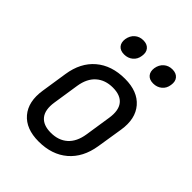

<svg xmlns="http://www.w3.org/2000/svg" viewBox="-219 -902 1037 1037"><g transform="rotate(45 300.0 -383.5)"><path d="M254 10Q157 10 109 -46.5Q61 -103 76 -200L99 -350Q114 -450 178.5 -505Q243 -560 345 -560Q442 -560 490.5 -503.5Q539 -447 524 -351L500 -200Q484 -100 419.5 -45Q355 10 254 10ZM267 -70Q326 -70 363 -103Q400 -136 410 -200L433 -350Q443 -414 417 -447Q391 -480 332 -480Q274 -480 236.5 -447Q199 -414 189 -350L166 -200Q156 -136 182.5 -103Q209 -70 267 -70ZM470 -649Q441 -649 426.5 -666Q412 -683 416 -712Q421 -742 441 -759.5Q461 -777 490 -777Q519 -777 534 -759.5Q549 -742 544 -712Q540 -683 519.5 -666Q499 -649 470 -649ZM248 -649Q219 -649 204.5 -666Q190 -683 194 -712Q199 -742 219 -759.5Q239 -777 268 -777Q297 -777 312 -759.5Q327 -742 322 -712Q318 -683 297.5 -666Q277 -649 248 -649Z"/></g></svg>

Font: JetBrains Mono NL
Style: Italic
Weight: 400
Italic angle: -9°
Monospace: yes
Designer: Philipp Nurullin, Konstantin Bulenkov
Foundry: JetBrains
Version: Version 2.305; ttfautohint (v1.8.4.7-5d5b)